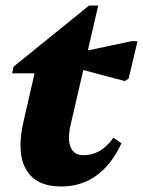

<svg xmlns="http://www.w3.org/2000/svg" viewBox="-20 -658 517 694"><path d="M201 16Q110 16 74.5 -45Q39 -106 65 -219L118 -450L149 -393H24L29 -417L302 -638H335L236 -210Q223 -156 235 -126.5Q247 -97 281 -97Q313 -97 339.5 -112Q366 -127 390 -160L419 -140Q395 -88 362.5 -53.5Q330 -19 290 -1.5Q250 16 201 16ZM431 -365 220 -421 232 -462 455 -509H477L445 -374Z"/></svg>

Font: Platypi Light ExtraBold
Style: Italic
Weight: 800
Italic angle: -13°
Version: Version 1.200